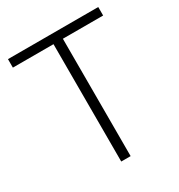

<svg xmlns="http://www.w3.org/2000/svg" viewBox="-166 -809 859 921"><g transform="rotate(-30 263.0 -348.5)"><path d="M13 -650V-697H513V-650H290V0H238V-650Z"/></g></svg>

Font: TitilliumText
Style: Light
Weight: 300
Designer: Accademia di Belle Arti di Urbino and others
Foundry: Accademia di Belle Arti di Urbino and others.
Version: Version 60.001